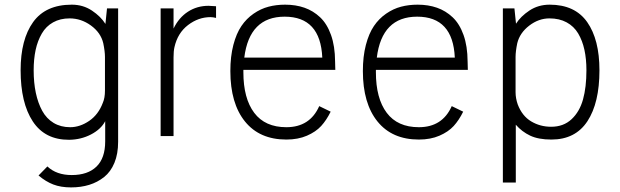

<svg xmlns="http://www.w3.org/2000/svg" viewBox="-20 -586 2669 827"><path d="M440.9 -549.8H488.8V24.9Q488.8 76.7 472.9 115.2Q457 153.8 428.5 176.5Q399.9 199.2 364.3 210.2Q328.6 221.2 286.1 221.2Q242.2 221.2 209.7 208.7Q177.2 196.3 146 169.9L184.1 130.9Q223.1 168 289.1 168Q357.9 168 395.5 131.6Q433.1 95.2 433.1 22.9V-64Q415 -29.3 371.8 -6.8Q328.6 15.6 277.8 16.1Q173.8 16.6 121.3 -63Q68.8 -142.6 68.8 -283.2Q68.8 -416 122.8 -491Q176.8 -565.9 289.1 -565.9Q337.9 -565.9 376.2 -540.3Q414.6 -514.6 434.1 -482.9ZM432.1 -195.8V-340.8Q432.1 -364.3 424.8 -399.9Q414.1 -445.3 371.8 -476.1Q329.6 -506.8 279.8 -506.8Q239.3 -506.8 208.7 -489.7Q178.2 -472.7 160.2 -441.7Q142.1 -410.6 133.5 -371.1Q125 -331.5 125 -283.2Q125 -230 134.3 -186Q143.6 -142.1 161.9 -108.6Q180.2 -75.2 210.9 -56.6Q241.7 -38.1 282.2 -38.1Q324.2 -38.1 364 -65.2Q403.8 -92.3 422.9 -143.1Q432.1 -164.1 432.1 -195.8Z M878.4 -561Q888.2 -561 910.6 -559.1V-508.8Q897 -512.2 886.7 -512.2Q834.5 -512.2 789.8 -478Q745.1 -443.8 731.4 -382.8Q727.5 -365.7 727.5 -338.9V0H671.9V-549.8H727.5V-462.9Q750 -509.8 789.3 -535.4Q828.6 -561 878.4 -561Z M1213.4 -38.1Q1314.9 -38.1 1355 -128.9L1404.3 -105Q1386.2 -68.4 1363.3 -43.2Q1340.3 -18.1 1302 -1.5Q1263.7 15.1 1213.4 15.1Q1098.1 15.1 1035.2 -62.7Q972.2 -140.6 972.2 -279.8Q972.2 -342.8 985.1 -392.3Q998 -441.9 1019.8 -473.9Q1041.5 -505.9 1072.3 -527.1Q1103 -548.3 1136.5 -557.1Q1169.9 -565.9 1208 -565.9Q1253.9 -565.9 1291.5 -552.7Q1329.1 -539.6 1358.9 -511.5Q1388.7 -483.4 1405.8 -435.3Q1422.9 -387.2 1423.3 -321.8L1424.3 -285.2H1028.3V-274.9Q1028.3 -162.1 1075 -100.1Q1121.6 -38.1 1213.4 -38.1ZM1206.1 -514.2Q1054.2 -514.2 1032.2 -337.9H1368.2Q1360.4 -514.2 1206.1 -514.2Z M1784.2 -38.1Q1885.7 -38.1 1925.8 -128.9L1975.1 -105Q1957 -68.4 1934.1 -43.2Q1911.1 -18.1 1872.8 -1.5Q1834.5 15.1 1784.2 15.1Q1668.9 15.1 1606 -62.7Q1543 -140.6 1543 -279.8Q1543 -342.8 1555.9 -392.3Q1568.8 -441.9 1590.6 -473.9Q1612.3 -505.9 1643.1 -527.1Q1673.8 -548.3 1707.3 -557.1Q1740.7 -565.9 1778.8 -565.9Q1824.7 -565.9 1862.3 -552.7Q1899.9 -539.6 1929.7 -511.5Q1959.5 -483.4 1976.6 -435.3Q1993.7 -387.2 1994.1 -321.8L1995.1 -285.2H1599.1V-274.9Q1599.1 -162.1 1645.8 -100.1Q1692.4 -38.1 1784.2 -38.1ZM1776.9 -514.2Q1625 -514.2 1603 -337.9H1939Q1931.2 -514.2 1776.9 -514.2Z M2347.7 -565.9Q2456.5 -565.9 2509.3 -490.7Q2562 -415.5 2562 -283.2Q2562 -143.1 2510.3 -64Q2458.5 15.1 2355 15.1Q2299.3 15.1 2263.7 -1.7Q2228 -18.6 2201.7 -48.8V200.2H2146V-549.8H2195.8L2202.6 -483.9Q2222.7 -515.6 2260.7 -540.8Q2298.8 -565.9 2347.7 -565.9ZM2354 -40Q2407.2 -40 2441.9 -72.5Q2476.6 -105 2491.2 -157.7Q2505.9 -210.4 2505.9 -283.2Q2505.9 -332 2497.3 -371.3Q2488.8 -410.6 2470.5 -441.7Q2452.1 -472.7 2420.7 -489.7Q2389.2 -506.8 2346.7 -506.8Q2300.3 -506.8 2259.5 -475.6Q2218.8 -444.3 2208 -399.9Q2200.7 -364.3 2200.7 -340.8V-189Q2200.7 -163.1 2210 -136.2Q2229 -86.4 2267.8 -63.2Q2306.6 -40 2354 -40Z"/></svg>

Font: Stilu Light
Style: Regular
Weight: 300
Designer: Genilson Lima Santos
Foundry: Genilson Lima Santos
Version: Version 1.200;PS 001.200;hotconv 1.0.88;makeotf.lib2.5.64775